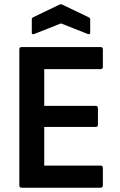

<svg xmlns="http://www.w3.org/2000/svg" viewBox="-20 -874 557 894"><path d="M81 0Q70 0 70 -11V-644Q70 -655 81 -655H448Q459 -655 459 -644V-563Q459 -552 448 -552H186V-381H426Q436 -381 436 -369V-294Q436 -283 426 -283H186V-103H448Q459 -103 459 -92V-11Q459 0 448 0ZM140 -716Q128 -711 128 -722V-783Q128 -791 135 -794L256 -852Q264 -856 271 -852L392 -794Q400 -791 400 -783V-722Q400 -712 388 -716L264 -765Z"/></svg>

Font: Sofia Sans Semi Condensed
Style: Bold
Weight: 700
Designer: Botio Nikoltchev, Ani Petrova
Foundry: lettersoup
Version: Version 4.100; ttfautohint (v1.8.4.7-5d5b)